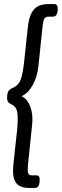

<svg xmlns="http://www.w3.org/2000/svg" viewBox="-20 -788 304 946"><path d="M122 138Q97 138 78 129Q59 120 50 95Q41 70 46 22L64 -145Q69 -195 66 -228.5Q63 -262 36 -274Q25 -279 19.5 -287Q14 -295 15 -308L16 -322Q18 -336 25 -343.5Q32 -351 45 -356Q74 -369 84 -402Q94 -435 99 -485L117 -652Q122 -700 136 -725Q150 -750 171 -759Q192 -768 217 -768H247Q267 -768 264 -739V-735Q261 -706 241 -706H219Q204 -706 198 -695Q192 -684 189 -652L169 -459Q163 -407 140.5 -367.5Q118 -328 86 -314Q115 -301 129.5 -262Q144 -223 138 -171L118 22Q115 53 118.5 64.5Q122 76 137 76H159Q179 76 175 105V109Q172 138 152 138Z"/></svg>

Font: Asap Condensed Condensed Regular
Style: Italic
Weight: 400
Width: 3
Italic angle: -6°
Designer: Pablo Cosgaya
Foundry: Omnibus-Type
Version: Version 3.001; ttfautohint (v1.8.4.7-5d5b)